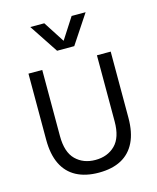

<svg xmlns="http://www.w3.org/2000/svg" viewBox="-109 -787 717 875"><g transform="rotate(-15 249.0 -349.0)"><path d="M249 12Q187 12 143.5 -11Q100 -34 77.5 -80Q55 -126 55 -195V-507H120V-195Q120 -119 156 -83.5Q192 -48 249 -48Q306 -48 342 -83.5Q378 -119 378 -195V-507H443V-195Q443 -126 420.5 -80Q398 -34 355 -11Q312 12 249 12ZM208 -574 118 -710H184L264 -586H233L313 -710H379L289 -574Z"/></g></svg>

Font: TikTok Sans Light
Style: Regular
Weight: 300
Version: Version 4.000